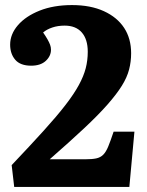

<svg xmlns="http://www.w3.org/2000/svg" viewBox="-20 -737 580 757"><path d="M36 0 26 -86Q100 -164 152.5 -222Q205 -280 238.5 -323.5Q272 -367 291 -402Q310 -437 318 -468Q326 -499 326 -533Q326 -582 302.5 -609Q279 -636 235 -636Q208 -636 186 -628.5Q164 -621 150 -609Q161 -593 167.5 -581.5Q174 -570 177.5 -560.5Q181 -551 181 -541Q181 -516 160.5 -497Q140 -478 103 -478Q60 -478 40 -501.5Q20 -525 20 -561Q20 -602 50.5 -637.5Q81 -673 136 -695Q191 -717 264 -717Q337 -717 389.5 -693Q442 -669 469.5 -627Q497 -585 497 -527Q497 -494 489 -463Q481 -432 460.5 -399Q440 -366 404 -325Q368 -284 312 -231.5Q256 -179 176 -109H316Q343 -109 359.5 -112.5Q376 -116 387 -127Q398 -138 407 -160Q416 -182 428 -218H510L490 0Z"/></svg>

Font: Literata 18pt
Style: Bold
Weight: 700
Designer: Latin by Veronika Burian and Jose Scaglione. Greek by Irene Vlachou. Cyrillic by Vera Evstafieva.
Foundry: TypeTogether
Version: Version 3.103;gftools[0.9.29]